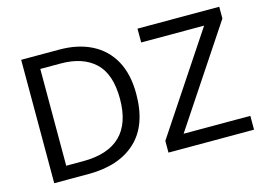

<svg xmlns="http://www.w3.org/2000/svg" viewBox="-95 -894 1482 1073"><g transform="rotate(-15 646.0 -357.0)"><path d="M669 -364Q669 -183 570.5 -91.5Q472 0 296 0H97V-714H317Q425 -714 504 -674Q583 -634 626 -556.5Q669 -479 669 -364ZM574 -361Q574 -504 503.5 -570.5Q433 -637 304 -637H187V-77H284Q574 -77 574 -361ZM1253 0H758V-68L1134 -634H770V-714H1243V-646L867 -80H1253Z"/></g></svg>

Font: Noto Sans
Style: Regular
Weight: 400
Designer: Monotype Design Team
Foundry: Monotype Imaging Inc.
Version: Version 2.007